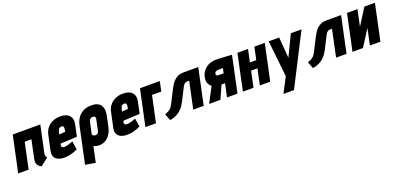

<svg xmlns="http://www.w3.org/2000/svg" viewBox="6 -1398 5154 2501"><g transform="rotate(-20 2583.0 -147.5)"><path d="M448 -124 528 -501H146L39 0H184L260 -359H353L300 -107Q292 -69 299.5 -45Q307 -21 321.5 -7.5Q336 6 347.5 11.5Q359 17 358 17L467 -68Q456 -76 450.5 -89Q445 -102 448 -124Z M686 -158 691 -176 921 -188 954 -343Q966 -399 950.5 -436.5Q935 -474 897.5 -492.5Q860 -511 805 -511Q750 -511 703.5 -491.5Q657 -472 624.5 -434Q592 -396 580 -340L536 -135Q528 -97 535 -69Q542 -41 561.5 -23Q581 -5 610.5 4Q640 13 676 13Q723 13 772.5 0Q822 -13 862 -35L845 -150Q817 -139 781.5 -128.5Q746 -118 722 -118Q711 -118 703.5 -121Q696 -124 691.5 -129Q687 -134 685.5 -141.5Q684 -149 686 -158ZM804 -323 799 -300 716 -294 722 -324Q726 -342 732 -354.5Q738 -367 748.5 -374Q759 -381 777 -382Q794 -383 800.5 -374Q807 -365 807 -351.5Q807 -338 804 -323Z M1351 -171 1381 -312Q1401 -404 1363.5 -456Q1326 -508 1238 -508Q1144 -508 1083.5 -457.5Q1023 -407 1003 -312L896 192L1036 216L1082 -1Q1089 3 1097 6Q1105 9 1114.5 11.5Q1124 14 1134.5 15.5Q1145 17 1155 17Q1204 17 1243 -4.5Q1282 -26 1310 -68Q1338 -110 1351 -171ZM1236 -313 1206 -172Q1204 -157 1197 -146Q1190 -135 1180 -129Q1170 -123 1157 -123Q1150 -123 1142 -125Q1134 -127 1127 -131.5Q1120 -136 1116.5 -142.5Q1113 -149 1115 -158L1148 -313Q1152 -329 1159 -339.5Q1166 -350 1177 -355.5Q1188 -361 1202 -361Q1216 -361 1225 -355Q1234 -349 1237 -338.5Q1240 -328 1236 -313Z M1556 -158 1561 -176 1791 -188 1824 -343Q1836 -399 1820.5 -436.5Q1805 -474 1767.5 -492.5Q1730 -511 1675 -511Q1620 -511 1573.5 -491.5Q1527 -472 1494.5 -434Q1462 -396 1450 -340L1406 -135Q1398 -97 1405 -69Q1412 -41 1431.5 -23Q1451 -5 1480.5 4Q1510 13 1546 13Q1593 13 1642.5 0Q1692 -13 1732 -35L1715 -150Q1687 -139 1651.5 -128.5Q1616 -118 1592 -118Q1581 -118 1573.5 -121Q1566 -124 1561.5 -129Q1557 -134 1555.5 -141.5Q1554 -149 1556 -158ZM1674 -323 1669 -300 1586 -294 1592 -324Q1596 -342 1602 -354.5Q1608 -367 1618.5 -374Q1629 -381 1647 -382Q1664 -383 1670.5 -374Q1677 -365 1677 -351.5Q1677 -338 1674 -323Z M1909 -500 1803 0H1949L2027 -365H2156L2184 -500Z M2515 -500Q2470 -500 2437 -486Q2404 -472 2381 -449Q2358 -426 2341.5 -400Q2325 -374 2313 -350L2221 -170Q2204 -136 2186.5 -117.5Q2169 -99 2148.5 -89Q2128 -79 2101 -68L2137 24Q2186 16 2227 -4Q2268 -24 2302.5 -59.5Q2337 -95 2365 -150L2454 -326Q2464 -344 2474 -354.5Q2484 -365 2496 -369Q2508 -373 2523 -373H2545L2466 -1H2611L2717 -500Z M2969 -511Q2907 -511 2862 -489Q2817 -467 2789 -430Q2761 -393 2752 -349Q2743 -309 2750 -281Q2757 -253 2771 -236.5Q2785 -220 2797 -212L2686 0H2843L2924 -183Q2927 -183 2929.5 -183Q2932 -183 2934.5 -183Q2937 -183 2939 -183H2973L2934 0H3079L3185 -500Q3185 -500 3169 -501Q3153 -502 3127 -504Q3101 -506 3072 -507.5Q3043 -509 3015.5 -510Q2988 -511 2969 -511ZM2937 -310Q2926 -310 2918 -311.5Q2910 -313 2905 -317Q2900 -321 2898 -327.5Q2896 -334 2898 -343Q2902 -363 2919 -370.5Q2936 -378 2959 -378Q2964 -378 2970 -378Q2976 -378 2983 -378Q2990 -378 2998 -377.5Q3006 -377 3014 -377L3000 -310Z M3458 -326H3370L3407 -500H3260L3154 0H3301L3348 -221H3436L3389 0H3533L3639 -500H3495Z M3640 209H3786L4149 -501H4001L3862 -212L3839 -501H3694L3748 1Z M4495 -500Q4450 -500 4417 -486Q4384 -472 4361 -449Q4338 -426 4321.5 -400Q4305 -374 4293 -350L4201 -170Q4184 -136 4166.5 -117.5Q4149 -99 4128.5 -89Q4108 -79 4081 -68L4117 24Q4166 16 4207 -4Q4248 -24 4282.5 -59.5Q4317 -95 4345 -150L4434 -326Q4444 -344 4454 -354.5Q4464 -365 4476 -369Q4488 -373 4503 -373H4525L4446 -1H4591L4697 -500Z M4924 -500H4779L4673 1H4818L4962 -225L4914 1H5060L5166 -500H5020L4876 -272Z"/></g></svg>

Font: Advent Pro ExtraBold
Style: Italic
Weight: 800
Italic angle: -12°
Version: Version 3.000